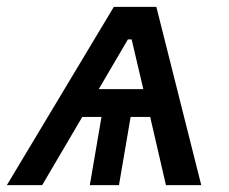

<svg xmlns="http://www.w3.org/2000/svg" viewBox="-52 -540 667 560"><path d="M404 -520H280L-32 0H71L188 -199H244L210 0H295L329 -199H386L432 0H535ZM236 -280 321 -425H332L366 -280Z"/></svg>

Font: Fixel Display 20240404 Medium
Style: Italic
Weight: 500
Italic angle: -10°
Designer: AlfaBravo + MacPaw
Foundry: Kyrylo Tkachov, Marchela Mozhyna, Serhii Makarenko, Maria Weinstein, Zakhar Kryvoshyya
Version: Version 1.211;Glyphs 3.2 (3225)